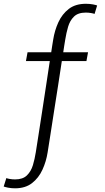

<svg xmlns="http://www.w3.org/2000/svg" viewBox="-66 -807 557 1014"><path d="M13.5 187.5Q-7 187.5 -24 184Q-41 180.5 -46.5 178L-32.5 133.5Q-27 136 -14 138.2Q-1 140.5 14 140.5Q54.5 140.5 76.2 119.2Q98 98 107.8 65.2Q117.5 32.5 123 -2.5Q128.5 -36.5 137.2 -93.2Q146 -150 156.5 -218Q167 -286 177.5 -355.5Q188 -425 197 -484.5H71L79.5 -531H204.5Q207.5 -550.5 210 -567.5Q212.5 -584.5 215 -598Q222.5 -646 242.2 -689.2Q262 -732.5 297.2 -759.8Q332.5 -787 387.5 -787Q408 -787 424.8 -783.8Q441.5 -780.5 447 -778L433.5 -733.5Q427.5 -736 414.5 -738.2Q401.5 -740.5 387 -740.5Q346 -740.5 324.5 -719.2Q303 -698 293.5 -665.2Q284 -632.5 278.5 -597.5Q276 -584 273.5 -567.2Q271 -550.5 268 -531H399L390.5 -484.5H260.5Q251.5 -425 240.8 -355.5Q230 -286 219.2 -217.8Q208.5 -149.5 199.8 -92.8Q191 -36 185.5 -2Q178 46 158.2 89.2Q138.5 132.5 103.2 160Q68 187.5 13.5 187.5Z"/></svg>

Font: Epilogue Light
Style: Regular
Weight: 300
Designer: Tyler Finck
Foundry: Etcetera Type Co
Version: Version 2.111; ttfautohint (v1.8.3)